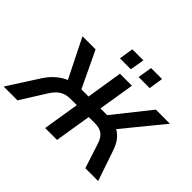

<svg xmlns="http://www.w3.org/2000/svg" viewBox="-216 -1194 1483 1483"><g transform="rotate(45 525.5 -453.0)"><path d="M-30 0 131 -251Q160 -296 194.5 -327.5Q229 -359 267.5 -378.5Q306 -398 350 -404L295 -366L126 -705H269L418 -392L397 -409H488L535 -705H666L618 -409H705L678 -392L927 -705H1081L804 -366L749 -404Q791 -398 823 -378.5Q855 -359 878 -327.5Q901 -296 916 -252L1002 0H862L796 -203Q780 -253 750 -275.5Q720 -298 669 -298H601L553 0H423L471 -298H402Q352 -298 316 -276Q280 -254 248 -203L121 0ZM655 -789 674 -906H794L776 -789ZM451 -789 469 -906H590L570 -789Z"/></g></svg>

Font: Nunito Sans 9pt
Style: Bold Italic
Weight: 700
Italic angle: -9°
Version: Version 3.101;gftools[0.9.27]